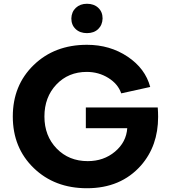

<svg xmlns="http://www.w3.org/2000/svg" viewBox="-20 -975 908 1020"><path d="M656 -294H436V-404H818Q820 -378 820 -354Q820 -200 729 -96Q622 25 442 25Q270 25 159 -82.5Q48 -190 48 -356Q48 -522 159 -629.5Q270 -737 442 -737Q564 -737 658 -674Q752 -611 778 -513L624 -479Q607 -529 555.5 -561Q504 -593 441 -593Q343 -593 279.5 -526Q216 -459 216 -356Q216 -253 281 -186Q346 -119 446 -119Q531 -119 591 -169.5Q651 -220 656 -294ZM442 -799Q405 -799 382 -820.5Q359 -842 359 -877Q360 -912 383 -933.5Q406 -955 442 -955Q479 -955 502 -933.5Q525 -912 525 -877Q524 -842 501.5 -820.5Q479 -799 442 -799Z"/></svg>

Font: Metropolitano
Style: Bold
Weight: 700
Designer: Fonts by Alex Slobzheninov & Chris M. Simpson / Changes by Cristiano Sobral
Foundry: Fonts by Alex Slobzheninov & Chris M. Simpson / Changes by Cristiano Sobral
Version: Version 1.00;August 30, 2020;FontCreator 13.0.0.2681 64-bit